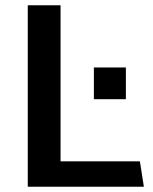

<svg xmlns="http://www.w3.org/2000/svg" viewBox="-20 -706 579 726"><path d="M85 0V-686H209V-96H509L524 0ZM335 -331V-451H456V-331Z"/></svg>

Font: Chivo Medium Medium
Style: Regular
Weight: 500
Version: Version 2.002